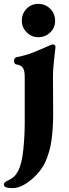

<svg xmlns="http://www.w3.org/2000/svg" viewBox="-60 -679 355 986"><path d="M-40 270Q-40 263 -35.5 258Q-31 253 -19 248Q0 239 12 228Q24 217 36 193Q53 157 60 87Q67 17 67 -48V-284Q67 -318 57 -331.5Q47 -345 24 -348Q18 -349 15 -354.5Q12 -360 12 -367Q12 -374 15.5 -379Q19 -384 24 -385Q70 -394 106 -408Q142 -422 189 -443Q207 -451 211 -451Q218 -451 221.5 -447Q225 -443 225 -437L220 -393Q212 -325 212 -288L213 -91Q213 -25 205 37Q197 99 173 152Q149 204 98.5 245.5Q48 287 5 287Q-40 287 -40 270ZM52 -572Q52 -609 76.5 -634Q101 -659 136 -659Q173 -659 198 -634Q223 -609 223 -572Q223 -537 198 -512.5Q173 -488 136 -488Q102 -488 77 -513Q52 -538 52 -572Z"/></svg>

Font: EB Garamond ExtraBold
Style: Regular
Weight: 800
Designer: Georg Duffner and Octavio Pardo
Foundry: Georg Duffner
Version: Version 1.000